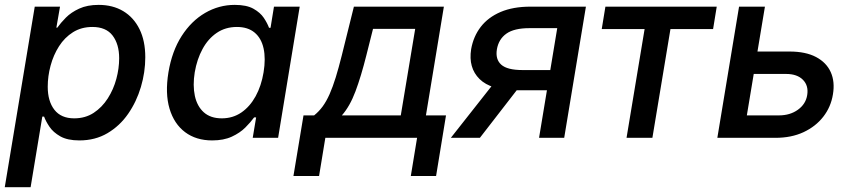

<svg xmlns="http://www.w3.org/2000/svg" viewBox="-28 -570 3526 794"><path d="M-8.3 204.1 115.7 -542.5H220.2L205.1 -455.6H209Q222.7 -475.1 244.4 -497.1Q266.1 -519 299.6 -534.4Q333 -549.8 379.9 -549.8Q438.5 -549.8 481.7 -523.9Q524.9 -498 548.8 -449.7Q572.8 -401.4 572.8 -333Q572.8 -271.5 554.7 -210.4Q536.6 -149.4 502 -99.4Q467.3 -49.3 416.5 -19.3Q365.7 10.7 300.3 10.7Q251 10.7 221.4 -6.1Q191.9 -22.9 176.5 -45.9Q161.1 -68.8 154.3 -87.9H147L98.6 204.1ZM278.8 -80.6Q324.7 -80.6 359.4 -103.3Q394 -126 417.7 -163.1Q441.4 -200.2 453.1 -243.7Q464.8 -287.1 464.8 -329.1Q464.8 -387.2 437.7 -422.9Q410.6 -458.5 354 -458.5Q308.6 -458.5 273.9 -436.8Q239.3 -415 216.1 -378.7Q192.9 -342.3 181.2 -298.6Q169.4 -254.9 169.4 -211.4Q169.4 -151.4 197 -116Q224.6 -80.6 278.8 -80.6Z M849.6 10.7Q783.2 10.7 737.5 -23.4Q691.9 -57.6 673.1 -120.6Q654.3 -183.6 668.5 -270.5Q683.1 -358.4 723.1 -420.9Q763.2 -483.4 820.3 -516.6Q877.4 -549.8 942.9 -549.8Q991.7 -549.8 1020 -533.9Q1048.3 -518.1 1063 -496.1Q1077.6 -474.1 1084.5 -455.1H1090.8L1105 -542.5H1211.4L1122.1 0H1017.1L1031.2 -84.5H1022.9Q1008.8 -64.9 986.6 -42.7Q964.4 -20.5 930.7 -4.9Q897 10.7 849.6 10.7ZM889.2 -80.6Q934.6 -80.6 970 -104.7Q1005.4 -128.9 1029.1 -171.9Q1052.7 -214.8 1062 -271Q1071.3 -327.6 1062 -369.9Q1052.7 -412.1 1024.9 -435.3Q997.1 -458.5 951.7 -458.5Q904.3 -458.5 868.4 -434.1Q832.5 -409.7 809.6 -367.4Q786.6 -325.2 777.3 -271Q768.6 -216.8 777.8 -173.6Q787.1 -130.4 814.9 -105.5Q842.8 -80.6 889.2 -80.6Z M1185.5 157.7 1227.1 -92.8H1271Q1290.5 -108.4 1306.2 -129.6Q1321.8 -150.9 1335 -180.7Q1348.1 -210.4 1360.4 -250Q1372.6 -289.6 1385.3 -340.3L1435.5 -542.5H1807.6L1733.4 -92.8H1816.4L1775.4 157.7H1670.9L1696.8 0H1317.4L1291.5 157.7ZM1385.7 -92.8H1629.4L1689 -450.7H1514.6L1486.8 -340.3Q1465.3 -254.4 1442.1 -192.4Q1418.9 -130.4 1385.7 -92.8Z M2305.2 0H2201.2L2276.4 -453.6H2161.6Q2098.1 -453.6 2066.2 -430.9Q2034.2 -408.2 2026.9 -366.2Q2020 -324.7 2044.9 -302.5Q2069.8 -280.3 2132.8 -280.3H2291.5L2277.8 -196.8H2109.4Q2002 -196.8 1955.1 -243.2Q1908.2 -289.6 1920.4 -366.7Q1929.7 -419.4 1960.2 -459Q1990.7 -498.5 2042.2 -520.5Q2093.8 -542.5 2165.5 -542.5H2395ZM1956.5 0H1836.4L2030.3 -246.1H2147Z M2563 0 2637.7 -449.7H2460.4L2475.6 -542.5H2936L2920.9 -449.7H2744.6L2669.9 0Z M3078.6 -356.9H3237.3Q3303.7 -356.9 3346.7 -334.2Q3389.6 -311.5 3407.5 -271.7Q3425.3 -231.9 3416.5 -179.7Q3408.2 -127.9 3376.7 -87.4Q3345.2 -46.9 3294.9 -23.4Q3244.6 0 3178.7 0H2938.5L3028.3 -542.5H3135.3L3060.5 -92.8H3192.9Q3239.3 -92.8 3271.7 -116.2Q3304.2 -139.6 3310.1 -176.8Q3316.4 -215.8 3292.5 -240Q3268.6 -264.2 3222.7 -264.2H3063Z"/></svg>

Font: Inter 16pt Medium
Style: Italic
Weight: 500
Italic angle: -9.3988°
Version: Version 4.001;git-66647c0bb